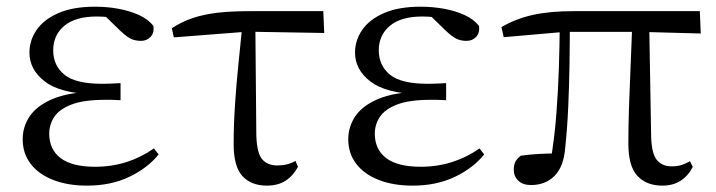

<svg xmlns="http://www.w3.org/2000/svg" viewBox="-20 -551 2181 585"><path d="M245.3 14.6Q187 14.6 142.7 -2.5Q98.3 -19.6 73.7 -51.5Q49.1 -83.4 49.1 -126.7Q49.1 -165.3 70.9 -197.3Q92.7 -229.3 140.5 -249.5Q188.3 -269.8 265.7 -271.6V-263.4Q162.9 -266.8 116.3 -302.9Q69.7 -339 69.7 -390.7Q69.7 -428.3 91.7 -460Q113.6 -491.8 158.1 -511.2Q202.6 -530.6 269.8 -530.6Q305.9 -530.6 340.4 -524.4Q375 -518.1 403.3 -505.3Q431.6 -492.4 447.6 -471.9Q450.2 -450.8 438.8 -438.7Q427.5 -426.5 409.6 -426.5Q392.7 -426.5 379.7 -432.4Q366.7 -438.4 346.9 -456.8L289.6 -512.6L345.7 -511.5L355 -491.9Q329.4 -496.3 311.7 -498.5Q294.1 -500.7 274.7 -500.7Q210 -500.7 176 -472.4Q142.1 -444.1 142.1 -397.6Q142.1 -351.6 176 -323.6Q209.8 -295.7 291.2 -295.7Q303.3 -295.7 316.2 -296.2Q329.1 -296.7 347.3 -297.7V-245.7Q327.9 -246.9 318.4 -246.9Q309 -246.9 300.6 -246.9Q235.1 -246.9 198.1 -232.6Q161.1 -218.4 145.6 -195.2Q130 -172 130 -143.3Q130 -95.8 164.7 -69.3Q199.4 -42.9 269.6 -42.9Q320.3 -42.9 365.3 -57.2Q410.3 -71.5 448.9 -98.8L463.3 -80.5Q429.8 -38.9 373.8 -12.1Q317.9 14.6 245.3 14.6Z M509.7 -437.1 503.5 -465Q533.8 -484.8 567 -495.9Q600.2 -507.1 641.9 -512.1Q683.6 -517 739.4 -517H965L967.9 -450.5L733.4 -454.5ZM793.2 14.6Q745.7 14.6 718.8 -14.3Q691.9 -43.2 691.9 -112.1Q691.9 -170.4 696 -232.2Q700.1 -293.9 706.4 -355.7Q712.8 -417.4 718.5 -474.9H758L761 -136.8Q763 -83.2 779.5 -65Q795.9 -46.9 824.5 -46.9Q841.3 -46.9 854.7 -50.3Q868.1 -53.7 880.3 -60.7L887.9 -42.7Q873 -15 849.8 -0.2Q826.6 14.6 793.2 14.6Z M1237.3 14.6Q1179 14.6 1134.7 -2.5Q1090.3 -19.6 1065.7 -51.5Q1041.1 -83.4 1041.1 -126.7Q1041.1 -165.3 1062.9 -197.3Q1084.7 -229.3 1132.5 -249.5Q1180.3 -269.8 1257.7 -271.6V-263.4Q1154.9 -266.8 1108.3 -302.9Q1061.7 -339 1061.7 -390.7Q1061.7 -428.3 1083.7 -460Q1105.6 -491.8 1150.1 -511.2Q1194.6 -530.6 1261.8 -530.6Q1297.9 -530.6 1332.4 -524.4Q1367 -518.1 1395.3 -505.3Q1423.6 -492.4 1439.6 -471.9Q1442.2 -450.8 1430.8 -438.7Q1419.5 -426.5 1401.6 -426.5Q1384.7 -426.5 1371.7 -432.4Q1358.7 -438.4 1338.9 -456.8L1281.6 -512.6L1337.7 -511.5L1347 -491.9Q1321.4 -496.3 1303.7 -498.5Q1286.1 -500.7 1266.7 -500.7Q1202 -500.7 1168 -472.4Q1134.1 -444.1 1134.1 -397.6Q1134.1 -351.6 1168 -323.6Q1201.8 -295.7 1283.2 -295.7Q1295.3 -295.7 1308.2 -296.2Q1321.1 -296.7 1339.3 -297.7V-245.7Q1319.9 -246.9 1310.4 -246.9Q1301 -246.9 1292.6 -246.9Q1227.1 -246.9 1190.1 -232.6Q1153.1 -218.4 1137.6 -195.2Q1122 -172 1122 -143.3Q1122 -95.8 1156.7 -69.3Q1191.4 -42.9 1261.6 -42.9Q1312.3 -42.9 1357.3 -57.2Q1402.3 -71.5 1440.9 -98.8L1455.3 -80.5Q1421.8 -38.9 1365.8 -12.1Q1309.9 14.6 1237.3 14.6Z M1598 12.8Q1573.1 12.8 1559.3 -0.4Q1545.4 -13.7 1545.4 -34.1Q1545.4 -49.2 1550.9 -59.2Q1556.4 -69.2 1567.1 -76.7Q1591.6 -80.1 1619.7 -81.8Q1647.7 -83.5 1681 -83.6L1657.1 -56.8Q1669.7 -131.3 1675.2 -204.1Q1680.7 -276.8 1682.9 -346.5Q1685.1 -416.2 1685.6 -482H1716.2Q1716.2 -419.6 1715.2 -354.8Q1714.2 -290 1711.4 -226Q1708.6 -162 1702.2 -101.6Q1698 -44.2 1670.2 -15.7Q1642.4 12.8 1598 12.8ZM1514.8 -437.7 1507.8 -468.5Q1552.4 -494.2 1603.7 -505.6Q1655 -517 1726.1 -517H2112.3L2115.1 -448.9L1927.6 -454H1701.8ZM1998 14.6Q1950.2 14.6 1922.3 -14.8Q1894.5 -44.3 1894.5 -114.1Q1894.5 -163.3 1896.4 -222.9Q1898.4 -282.5 1901.3 -348.6Q1904.2 -414.7 1906.6 -482H1958L1964 -131.8Q1966 -81.3 1982 -62.8Q1998.1 -44.2 2025.9 -44.2Q2044.9 -44.2 2057.4 -48.5Q2069.9 -52.8 2082.3 -59.8L2090.9 -42.5Q2076.7 -15 2053.5 -0.2Q2030.4 14.6 1998 14.6Z"/></svg>

Font: Early Summer Mincho VF
Style: Regular
Weight: 250
Designer: GuiWonder
Version: Version 1.002